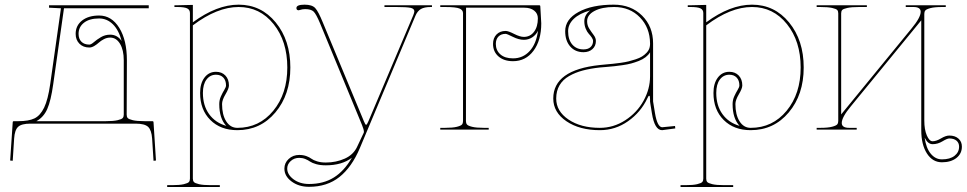

<svg xmlns="http://www.w3.org/2000/svg" viewBox="-20 -542 4043 803"><path d="M488.8 -370.6Q476.6 -416.5 451.9 -440.7Q427.2 -464.8 394.5 -464.8Q354 -464.8 331.3 -447Q308.6 -429.2 308.6 -400.4Q308.6 -379.4 320.6 -367.4Q332.5 -355.5 353.5 -355.5Q360.8 -355.5 372.6 -365.7Q384.3 -376 401.9 -386.5Q419.4 -397 440.9 -397Q470.2 -397 488.8 -370.6ZM185.1 -520H602.1V-507.3H247.6L202.6 -189.9Q192.9 -120.6 177.7 -86.2Q162.6 -51.8 132.3 -35.2H422.4Q454.6 -35.2 471.9 -39.3Q489.3 -43.5 493.4 -48.6Q497.6 -53.7 497.6 -62.5V-290Q497.6 -333 481.9 -358.9Q466.3 -384.8 440.9 -384.8Q427.2 -384.8 414.6 -378.2Q401.9 -371.6 393.6 -364Q385.3 -356.4 374.5 -349.9Q363.8 -343.3 353.5 -343.3Q328.1 -343.3 312.3 -359.1Q296.4 -375 296.4 -400.4Q296.4 -435.1 323.2 -456.1Q350.1 -477.1 394.5 -477.1Q446.8 -477.1 478.8 -425.5Q510.7 -374 510.7 -290L509.8 -62.5Q509.8 -53.7 513.9 -48.6Q518.1 -43.5 535.4 -39.3Q552.7 -35.2 585 -35.2H617.2Q622.1 -35.2 622.1 -30.3L632.3 129.4L622.1 130.4L616.2 37.6Q613.8 2 599.4 -11.5Q585 -24.9 547.4 -24.9H107.4Q70.3 -24.9 55.9 -11.7Q41.5 1.5 39.1 37.6L33.2 130.4L22.5 129.4L33.2 -30.3Q33.2 -35.2 38.1 -35.2H56.6Q100.1 -35.2 124.3 -46.9Q148.4 -58.6 164.6 -92Q180.7 -125.5 189.9 -189.9L234.9 -507.3L185.1 -509.8Z M926.3 -15.6Q897 -46.4 897 -106.9Q897 -124 904.1 -139.4Q911.1 -154.8 918.2 -166.3Q925.3 -177.7 925.3 -184.6Q925.3 -205.6 914.1 -217.5Q902.8 -229.5 883.3 -229.5Q858.9 -229.5 843.8 -209.5Q828.6 -189.5 828.6 -153.3Q828.6 -100.6 854.5 -64.7Q880.4 -28.8 926.3 -15.6ZM709.5 -520H721.7L786.6 -521.5V-448.7Q886.7 -522.5 978 -522.5Q1072.3 -522.5 1133.3 -448Q1194.3 -373.5 1194.3 -259.8Q1194.3 -146 1131.8 -71.8Q1069.3 2.4 972.7 2.4Q902.3 2.4 859.6 -40.3Q816.9 -83 816.9 -153.3Q816.9 -193.4 835.2 -217.5Q853.5 -241.7 883.3 -241.7Q907.7 -241.7 922.6 -226.1Q937.5 -210.4 937.5 -184.6Q937.5 -171.9 923.1 -147.7Q908.7 -123.5 908.7 -106.9Q908.7 -62 926 -34.7Q943.4 -7.3 972.7 -7.3Q1064 -7.3 1122.8 -78.6Q1181.6 -149.9 1181.6 -259.8Q1181.6 -369.6 1124.3 -441.2Q1066.9 -512.7 978 -512.7Q888.2 -512.7 786.6 -436V205.1Q786.6 213.9 790.8 219Q794.9 224.1 812.3 228.3Q829.6 232.4 861.8 232.4H899.4V240.2H679.2V232.4H699.2Q731.4 232.4 748.8 228.3Q766.1 224.1 770.3 219Q774.4 213.9 774.4 205.1V-487.3Q774.4 -501.5 762.5 -507.1Q750.5 -512.7 721.7 -512.7H709.5Z M1451.7 117.7Q1410.2 149.4 1342.8 149.4Q1319.3 149.4 1302.2 144.5Q1285.2 139.6 1276.9 133.8Q1268.6 127.9 1256.8 123Q1245.1 118.2 1231.4 118.2Q1210.4 118.2 1195.8 131.6Q1181.2 145 1181.2 163.1Q1181.2 188 1207.5 207.8Q1233.9 227.5 1272.5 227.5Q1333 227.5 1376.5 200.2Q1419.9 172.9 1451.7 117.7ZM1587.9 -520H1786.6V-512.7H1781.2Q1754.9 -512.7 1740.2 -504.2Q1725.6 -495.6 1717.3 -475.6L1484.9 77.6Q1451.2 157.2 1399.7 198.2Q1348.1 239.3 1272.5 239.3Q1229.5 239.3 1199.5 217Q1169.4 194.8 1169.4 163.1Q1169.4 139.2 1187.5 122.6Q1205.6 106 1231.4 106Q1248 106 1261.2 110.8Q1274.4 115.7 1282.5 121.8Q1290.5 127.9 1306.2 132.8Q1321.8 137.7 1342.8 137.7Q1385.7 137.7 1422.1 121.3Q1458.5 105 1474.1 70.8L1501.5 12.7Q1502 11.7 1502 8.8Q1502 0.5 1494.1 -19L1318.4 -444.8Q1302.2 -483.4 1291.5 -493.7Q1280.8 -503.9 1256.3 -503.9Q1244.6 -503.9 1232.9 -500Q1231 -499 1229.5 -499Q1219.7 -499 1219.7 -508.3Q1219.7 -522.5 1253.9 -522.5Q1285.2 -522.5 1298.3 -508.3Q1311.5 -494.1 1330.1 -448.2L1502 -34.7Q1507.8 -20 1511.2 -20Q1514.6 -20 1521 -35.2L1708.5 -478.5Q1712.9 -489.7 1712.9 -494.6Q1712.9 -505.9 1697 -509.3Q1681.2 -512.7 1637.7 -512.7H1587.9Z M2230 -413.1Q2221.2 -395.5 2205.6 -385.5Q2189.9 -375.5 2170.9 -375.5Q2149.9 -375.5 2125 -387.9Q2100.1 -400.4 2094.7 -400.4Q2075.7 -400.4 2064.7 -389.2Q2053.7 -377.9 2053.7 -358.4Q2053.7 -331.1 2072.8 -314.5Q2091.8 -297.9 2125.5 -297.9Q2167 -297.9 2195.1 -328.4Q2223.1 -358.9 2230 -413.1ZM1821.3 -520H2234.9Q2239.7 -520 2239.7 -515.6Q2243.7 -454.6 2243.7 -444.3Q2243.7 -373 2211.2 -329.6Q2178.7 -286.1 2125.5 -286.1Q2087.9 -286.1 2064.9 -305.9Q2042 -325.7 2042 -358.4Q2042 -382.8 2056.4 -397.7Q2070.8 -412.6 2094.7 -412.6Q2106 -412.6 2130.4 -400.1Q2154.8 -387.7 2170.9 -387.7Q2197.3 -387.7 2213.4 -408.9Q2229.5 -430.2 2229.5 -465.3Q2229.5 -485.4 2214.1 -497.6Q2198.7 -509.8 2173.3 -509.8H1929.2L1928.7 -35.6Q1928.7 -26.9 1932.9 -21.5Q1937 -16.1 1954.3 -11.7Q1971.7 -7.3 2003.9 -7.3H2023.9V0H1821.3V-7.3H1841.3Q1873.5 -7.3 1890.9 -11.7Q1908.2 -16.1 1912.4 -21.5Q1916.5 -26.9 1916.5 -35.6V-486.8Q1916.5 -500 1901.9 -506.3Q1887.2 -512.7 1841.3 -512.7H1821.3Z M2448.2 -498.5Q2403.3 -485.8 2379.6 -463.1Q2356 -440.4 2356 -411.6Q2356 -376 2373.5 -355.7Q2391.1 -335.4 2420.4 -335.4Q2439.5 -335.4 2450 -345.2Q2460.4 -355 2460.4 -370.6Q2460.4 -377 2454.8 -385.3Q2449.2 -393.6 2442.1 -401.1Q2435.1 -408.7 2429.4 -422.6Q2423.8 -436.5 2423.8 -453.1Q2423.8 -479.5 2448.2 -498.5ZM2546.9 -522.5Q2619.1 -522.5 2665.3 -476.8Q2711.4 -431.2 2711.4 -360.4V-117.7L2719.2 -69.8Q2729 -10.3 2749.5 -9.8L2803.2 -15.1L2804.2 -4.9L2749.5 2.4H2749Q2717.8 2.4 2706.5 -67.9Q2705.6 -73.2 2703.6 -85.9Q2701.7 -98.6 2700.2 -106.9Q2698.7 -115.2 2698.7 -117.2V-127.9Q2698.7 -141.6 2695.3 -141.6Q2691.9 -141.6 2687.5 -130.9Q2660.2 -72.8 2606.9 -35.2Q2553.7 2.4 2488.8 2.4Q2403.8 2.4 2348.9 -34.9Q2293.9 -72.3 2293.9 -129.9Q2293.9 -249.5 2488.3 -270Q2494.1 -270.5 2513.7 -272.5Q2533.2 -274.4 2544.7 -275.4Q2556.2 -276.4 2576.2 -279.3Q2596.2 -282.2 2609.1 -285.4Q2622.1 -288.6 2638.4 -293.9Q2654.8 -299.3 2665 -305.7Q2675.3 -312 2684.1 -321.3Q2692.9 -330.6 2696.3 -341.3Q2698.7 -350.1 2698.7 -357.4V-360.4Q2698.2 -426.3 2656.2 -469.5Q2614.3 -512.7 2548.3 -512.7Q2497.6 -512.7 2466.6 -496.3Q2435.5 -480 2435.5 -453.1Q2435.5 -436 2444.6 -421.9Q2453.6 -407.7 2462.9 -395.5Q2472.2 -383.3 2472.2 -370.6Q2472.2 -349.6 2457.8 -336.7Q2443.4 -323.7 2420.4 -323.7Q2385.7 -323.7 2364.7 -347.7Q2343.8 -371.6 2343.8 -411.6Q2343.8 -461.4 2399.7 -491.9Q2455.6 -522.5 2546.9 -522.5ZM2698.7 -323.2Q2691.9 -312 2679.9 -302.7Q2668 -293.5 2651.6 -287.1Q2635.3 -280.8 2620.1 -276.6Q2605 -272.5 2583.7 -269.5Q2562.5 -266.6 2549.6 -265.1Q2536.6 -263.7 2515.9 -262Q2495.1 -260.3 2489.3 -259.8Q2448.7 -255.4 2417.5 -247.1Q2386.2 -238.8 2360.1 -223.9Q2334 -209 2320.1 -185.3Q2306.2 -161.6 2306.2 -129.9Q2306.2 -76.7 2357.7 -42Q2409.2 -7.3 2488.8 -7.3Q2545.9 -7.3 2595 -39.1Q2644 -70.8 2671.4 -120.4Q2698.7 -169.9 2698.7 -222.7Z M3073.2 -15.6Q3043.9 -46.4 3043.9 -106.9Q3043.9 -124 3051 -139.4Q3058.1 -154.8 3065.2 -166.3Q3072.3 -177.7 3072.3 -184.6Q3072.3 -205.6 3061 -217.5Q3049.8 -229.5 3030.3 -229.5Q3005.9 -229.5 2990.7 -209.5Q2975.6 -189.5 2975.6 -153.3Q2975.6 -100.6 3001.5 -64.7Q3027.3 -28.8 3073.2 -15.6ZM2856.4 -520H2868.7L2933.6 -521.5V-448.7Q3033.7 -522.5 3125 -522.5Q3219.2 -522.5 3280.3 -448Q3341.3 -373.5 3341.3 -259.8Q3341.3 -146 3278.8 -71.8Q3216.3 2.4 3119.6 2.4Q3049.3 2.4 3006.6 -40.3Q2963.9 -83 2963.9 -153.3Q2963.9 -193.4 2982.2 -217.5Q3000.5 -241.7 3030.3 -241.7Q3054.7 -241.7 3069.6 -226.1Q3084.5 -210.4 3084.5 -184.6Q3084.5 -171.9 3070.1 -147.7Q3055.7 -123.5 3055.7 -106.9Q3055.7 -62 3073 -34.7Q3090.3 -7.3 3119.6 -7.3Q3210.9 -7.3 3269.8 -78.6Q3328.6 -149.9 3328.6 -259.8Q3328.6 -369.6 3271.2 -441.2Q3213.9 -512.7 3125 -512.7Q3035.2 -512.7 2933.6 -436V205.1Q2933.6 213.9 2937.7 219Q2941.9 224.1 2959.2 228.3Q2976.6 232.4 3008.8 232.4H3046.4V240.2H2826.2V232.4H2846.2Q2878.4 232.4 2895.8 228.3Q2913.1 224.1 2917.2 219Q2921.4 213.9 2921.4 205.1V-487.3Q2921.4 -501.5 2909.4 -507.1Q2897.5 -512.7 2868.7 -512.7H2856.4Z M3847.2 33.7Q3853 77.1 3872.6 100.8Q3892.1 124.5 3919.4 124.5Q3953.1 124.5 3972.2 109.6Q3991.2 94.7 3991.2 71.3Q3991.2 55.7 3980.5 46.4Q3969.7 37.1 3950.2 37.1Q3941.4 37.1 3921.6 49.1Q3901.9 61 3880.4 61Q3860.4 61 3847.2 33.7ZM3395.5 -520H3605.5V-512.7H3573.2Q3541 -512.7 3523.7 -508.8Q3506.3 -504.9 3502.2 -500Q3498 -495.1 3498 -486.3V-63.5L3792 -422.4Q3830.6 -468.8 3830.6 -492.7Q3830.6 -512.7 3800.3 -512.7H3768.1V-520H3935.5V-512.7H3920.9Q3888.7 -512.7 3871.3 -508.1Q3854 -503.4 3849.9 -498Q3845.7 -492.7 3845.7 -483.9V-38.1Q3845.7 0 3856.2 24.4Q3866.7 48.8 3880.4 48.8Q3895.5 48.8 3915.5 36.9Q3935.5 24.9 3950.2 24.9Q3974.1 24.9 3988.5 37.6Q4002.9 50.3 4002.9 71.3Q4002.9 100.6 3980 118.7Q3957 136.7 3919.4 136.7Q3880.4 136.7 3856.7 99.9Q3833 63 3833 2.4V-457L3539.1 -98.1Q3500.5 -51.8 3500.5 -27.8Q3500.5 -7.3 3531.2 -7.3H3563V0H3395.5V-7.3H3410.6Q3442.9 -7.3 3460.2 -12Q3477.5 -16.6 3481.7 -22Q3485.8 -27.3 3485.8 -36.1V-486.3Q3485.8 -495.1 3481.7 -500Q3477.5 -504.9 3460.2 -508.8Q3442.9 -512.7 3410.6 -512.7H3395.5Z"/></svg>

Font: ZnikomitNo24
Style: Thin
Weight: 300
Designer: gluk
Foundry: gluk
Version: Version 0.55